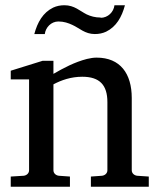

<svg xmlns="http://www.w3.org/2000/svg" viewBox="-20 -714 606 733"><path d="M348 -494C337 -494 325 -492 312 -489C265 -477 222 -454 184 -432V-482H143L21 -444V-411H91V-64C91 -52 81 -44 70 -43L21 -40V-1H247V-40L205 -43C194 -44 184 -52 184 -64V-392C214 -408 251 -421 294 -421C361 -421 390 -389 390 -324V-64C390 -52 380 -44 369 -43L327 -40V-1H548V-40L504 -43C493 -44 483 -52 483 -64V-340C483 -433 439 -494 349 -494ZM365 -647C343 -647 326 -652 311 -659C285 -672 264 -694 226 -694C210 -694 196 -691 183 -685C144 -666 123 -629 111 -584H151C154 -609 175 -632 203 -632C224 -632 241 -626 256 -619C283 -607 304 -584 342 -584C358 -584 372 -587 385 -593C424 -612 445 -649 457 -694H417C414 -668 392 -646 364 -646Z"/></svg>

Font: Veleka
Style: Regular
Weight: 400
Designer: Stefan Peev, Context Ltd, 2016; SIL International, 1997-2014.
Foundry: Stefan Peev, Context Ltd, 2016
Version: Version 1.000